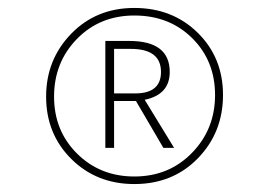

<svg xmlns="http://www.w3.org/2000/svg" viewBox="-20 -741 677 483"><path d="M267 -506H320Q385 -506 385 -560Q385 -618 309 -618H267ZM407 -560Q407 -503 344 -490L418 -369H391L322 -487H267V-369H245V-638H305Q407 -638 407 -560ZM318 -297Q405 -297 463 -356.5Q521 -416 521 -502Q521 -588 463.5 -645Q406 -702 318 -702Q231 -702 173.5 -643Q116 -584 116 -498Q116 -412 174 -354.5Q232 -297 318 -297ZM318 -278Q223 -278 159.5 -341Q96 -404 96 -498Q96 -591 159 -656Q222 -721 318 -721Q414 -721 477.5 -658.5Q541 -596 541 -502Q541 -408 478 -343Q415 -278 318 -278Z"/></svg>

Font: FiraSans
Style: Regular
Weight: 150
Designer: Carrois Corporate & Edenspiekermann AG
Foundry: Carrois Corporate GbR & Edenspiekermann AG
Version: Version 3.106;PS 003.106;hotconv 1.0.70;makeotf.lib2.5.58329